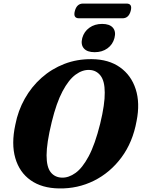

<svg xmlns="http://www.w3.org/2000/svg" viewBox="-20 -1044 794 1076"><path d="M495 -712.5Q589.5 -711.5 652.5 -666.8Q715.5 -622 740.5 -544.2Q765.5 -466.5 745.5 -366Q724 -247 660.8 -161.8Q597.5 -76.5 506.5 -31.2Q415.5 14 310.5 12Q214.5 10.5 151.8 -33.8Q89 -78 65.8 -158Q42.5 -238 66 -345.5Q81 -423.5 118.8 -490.8Q156.5 -558 212.8 -608Q269 -658 340.5 -685.8Q412 -713.5 495 -712.5ZM327.5 -48.5Q365 -47.5 403.2 -74.8Q441.5 -102 477 -168.2Q512.5 -234.5 541.5 -351Q555 -407 561.2 -450Q567.5 -493 567 -525.5Q567 -589.5 543.5 -620Q520 -650.5 481.5 -652Q442.5 -654 403.8 -625.8Q365 -597.5 330.5 -532.5Q296 -467.5 270 -360.5Q255 -299 248 -253Q241 -207 241 -173.5Q241 -108 264.2 -78.8Q287.5 -49.5 327.5 -48.5ZM510.5 -751.5Q468.5 -751.5 450 -772.8Q431.5 -794 441 -831Q451 -867 480.8 -888.5Q510.5 -910 552.5 -910Q594.5 -910 612.8 -888.5Q631 -867 621.5 -831Q612 -794.5 582.2 -773Q552.5 -751.5 510.5 -751.5ZM399.5 -982.5Q410.5 -1024 445.5 -1024H689Q723.5 -1024 712.5 -983Q701.5 -941.5 666.5 -941.5H423Q388.5 -941.5 399.5 -982.5Z"/></svg>

Font: Fraunces 72pt S050
Style: Bold Italic
Weight: 700
Italic angle: -16°
Version: Version 1.000; ttfautohint (v1.8.3)